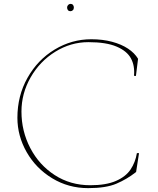

<svg xmlns="http://www.w3.org/2000/svg" viewBox="-20 -963 819 993"><path d="M70 -354Q70 -468 122.5 -561Q175 -654 263 -707Q351 -760 452 -760Q511 -760 559.5 -747Q608 -734 642 -711.5Q676 -689 694 -659L683 -570L673 -571Q678 -622 657.5 -660.5Q637 -699 583 -722Q529 -745 437 -745Q346 -745 266 -695.5Q186 -646 138.5 -563Q91 -480 91 -386Q91 -285 136.5 -197.5Q182 -110 263 -57.5Q344 -5 447 -5Q528 -5 579 -27Q630 -49 655 -86Q680 -123 688 -171H699L684 -74L682 -72Q636 -36 582 -13Q528 10 436 10Q334 10 250 -41Q166 -92 118 -176Q70 -260 70 -354ZM362 -924Q362 -932 357.5 -937.5Q353 -943 345 -943Q338 -943 332.5 -937.5Q327 -932 327 -924Q327 -916 331.5 -910.5Q336 -905 344 -905Q351 -905 356.5 -910Q362 -915 362 -924Z"/></svg>

Font: TMT Limkin
Style: Regular
Weight: 400
Designer: Gabriel Drozdov
Version: Version 1.000;Glyphs 3.1.2 (3151)